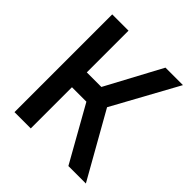

<svg xmlns="http://www.w3.org/2000/svg" viewBox="-197 -881 1025 1025"><g transform="rotate(45 315.5 -369.0)"><path d="M69 -738H192V-423H302L471 -738H603L400 -368L608 0H476L301 -311H192V0H69Z"/></g></svg>

Font: Exo SemiBold
Style: Regular
Weight: 600
Designer: Natanael Gama
Foundry: Natanael Gama
Version: Version 1.500